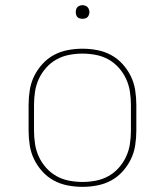

<svg xmlns="http://www.w3.org/2000/svg" viewBox="-20 -717 640 745"><path d="M300 8Q271 8 242.5 2.5Q214 -3 189 -16.5Q164 -30 144.5 -51.5Q125 -73 112.5 -98.5Q100 -124 95.5 -152.5Q91 -181 91 -210V-310Q91 -339 95.5 -367.5Q100 -396 112.5 -421.5Q125 -447 144.5 -468.5Q164 -490 189 -503.5Q214 -517 242.5 -522.5Q271 -528 300 -528Q329 -528 357.5 -522.5Q386 -517 411 -503.5Q436 -490 455.5 -468.5Q475 -447 487.5 -421.5Q500 -396 504.5 -367.5Q509 -339 509 -310V-210Q509 -181 504.5 -152.5Q500 -124 487.5 -98.5Q475 -73 455.5 -51.5Q436 -30 411 -16.5Q386 -3 357.5 2.5Q329 8 300 8ZM300 -11Q326 -11 352 -16Q378 -21 400.5 -33.5Q423 -46 440.5 -65.5Q458 -85 469 -108.5Q480 -132 484 -158Q488 -184 488 -210V-310Q488 -336 484 -362Q480 -388 469 -411.5Q458 -435 440.5 -454.5Q423 -474 400.5 -486.5Q378 -499 352 -504Q326 -509 300 -509Q274 -509 248 -504Q222 -499 199.5 -486.5Q177 -474 159.5 -454.5Q142 -435 131 -411.5Q120 -388 116 -362Q112 -336 112 -310V-210Q112 -184 116 -158Q120 -132 131 -108.5Q142 -85 159.5 -65.5Q177 -46 199.5 -33.5Q222 -21 248 -16Q274 -11 300 -11ZM300 -644Q295 -644 289.5 -645.5Q284 -647 280.5 -650.5Q277 -654 275.5 -659.5Q274 -665 274 -670Q274 -675 275.5 -680.5Q277 -686 280.5 -689.5Q284 -693 289.5 -695Q295 -697 300 -697Q305 -697 310.5 -695Q316 -693 319.5 -689.5Q323 -686 325 -680.5Q327 -675 327 -670Q327 -665 325 -659.5Q323 -654 319.5 -650.5Q316 -647 310.5 -645.5Q305 -644 300 -644Z"/></svg>

Font: Iosevka Thin Extended
Style: Regular
Weight: 100
Width: 7
Monospace: yes
Designer: Belleve Invis
Foundry: Belleve Invis
Version: Version 32.5.0; ttfautohint (v1.8.4)